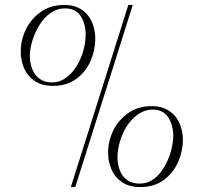

<svg xmlns="http://www.w3.org/2000/svg" viewBox="-20 -743 824 778"><path d="M549 15Q504 15 475 -4.5Q446 -24 432 -56Q418 -88 418 -124Q418 -170 438.5 -213Q459 -256 499 -284.5Q539 -313 596 -313Q628 -313 651.5 -301.5Q675 -290 690.5 -271Q706 -252 713.5 -227Q721 -202 721 -175Q721 -130 701.5 -86Q682 -42 643.5 -13.5Q605 15 549 15ZM546 1Q572 1 593.5 -11.5Q615 -24 631 -45Q647 -66 658.5 -91.5Q670 -117 676 -143.5Q682 -170 682 -193Q682 -236 661.5 -267.5Q641 -299 599 -299Q572 -299 549.5 -286Q527 -273 509.5 -252.5Q492 -232 480 -206.5Q468 -181 462 -154.5Q456 -128 456 -105Q456 -78 465.5 -53Q475 -28 495 -13.5Q515 1 546 1ZM194 -395Q150 -395 120.5 -415Q91 -435 77.5 -466.5Q64 -498 64 -534Q64 -580 84.5 -623Q105 -666 145 -694.5Q185 -723 242 -723Q274 -723 297.5 -711.5Q321 -700 336 -681Q351 -662 358.5 -637.5Q366 -613 366 -586Q366 -540 347 -496Q328 -452 289.5 -423.5Q251 -395 194 -395ZM191 -409Q217 -409 238.5 -422Q260 -435 276.5 -455.5Q293 -476 304.5 -501.5Q316 -527 321.5 -553.5Q327 -580 327 -604Q327 -646 307 -677.5Q287 -709 244 -709Q217 -709 195 -696.5Q173 -684 155.5 -663Q138 -642 126 -616.5Q114 -591 107.5 -565Q101 -539 101 -516Q101 -488 110.5 -463.5Q120 -439 140 -424Q160 -409 191 -409ZM267 15 500 -723H518L285 15Z"/></svg>

Font: Kalnia Thin Light
Style: Regular
Weight: 300
Version: Version 1.105